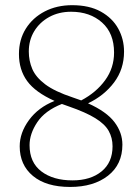

<svg xmlns="http://www.w3.org/2000/svg" viewBox="-20 -730 550 760"><path d="M257.5 10Q163 10 110.5 -33.5Q58 -77 58 -151Q58 -204.5 94.8 -254.8Q131.5 -305 196 -330.5Q120 -364.5 87.5 -409.2Q55 -454 55 -516Q55 -573 82.2 -616.5Q109.5 -660 157.2 -684.8Q205 -709.5 265.5 -709.5Q333.5 -709.5 379.2 -684Q425 -658.5 448 -616.8Q471 -575 471 -525.5Q471 -456.5 431.8 -404Q392.5 -351.5 328.5 -321Q402 -288 433.2 -246.5Q464.5 -205 464.5 -157.5Q464.5 -79 407.5 -34.5Q350.5 10 257.5 10ZM267.5 -344.5Q285 -338.5 301.5 -332.5Q361 -364 396.2 -412.5Q431.5 -461 431.5 -522Q431.5 -598.5 383.8 -641Q336 -683.5 261.5 -683.5Q213 -683.5 175 -662.8Q137 -642 115.5 -606.5Q94 -571 94 -526Q94 -489.5 107.8 -457Q121.5 -424.5 159 -396.2Q196.5 -368 267.5 -344.5ZM97 -155.5Q97 -87 143.8 -51.5Q190.5 -16 267 -16Q338.5 -16 382 -51.5Q425.5 -87 425.5 -151Q425.5 -184.5 410.2 -211.8Q395 -239 357.2 -262.2Q319.5 -285.5 253 -308.5Q238 -313.5 225 -318.5Q158 -292 127.5 -246.2Q97 -200.5 97 -155.5Z"/></svg>

Font: Fraunces 9pt S050 Thin
Style: Regular
Weight: 100
Version: Version 1.000; ttfautohint (v1.8.3)